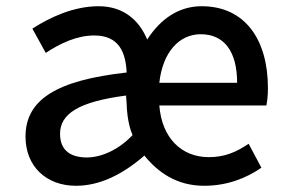

<svg xmlns="http://www.w3.org/2000/svg" viewBox="-20 -584 923 617"><path d="M224 13C296 13 369 -19 444 -84C487 -31 547 13 636 13C708 13 769 -10 820 -45L779 -122C739 -95 702 -79 651 -79C563 -79 500 -141 492 -245H836C839 -260 841 -278 841 -301C841 -456 768 -564 628 -564C556 -564 497 -525 453 -457C426 -522 374 -564 297 -564C216 -564 140 -528 84 -492L127 -414C174 -445 227 -470 283 -470C363 -470 384 -415 387 -351C162 -326 62 -264 62 -145C62 -49 129 13 224 13ZM742 -318H492C503 -418 557 -474 625 -474C701 -474 742 -418 742 -318ZM259 -78C210 -78 173 -98 173 -154C173 -218 232 -257 385 -277L387 -251C388 -215 394 -177 406 -150C362 -103 306 -78 259 -78Z"/></svg>

Font: Spoqa Han Sans Neo Medium
Style: Regular
Weight: 500
Designer: [Spoqa Han Sans Neo] Dong-huui Kim ___ Younghwa Kang ___ Yujin Lee ___ [Noto Sans] Ryoko NISHIZUKA ____ (kana & ideograp
Foundry: Spoqa (http://www.spoqa-han-sans.com)
Version: Version 1.100;hotconv 1.0.109;makeotfexe 2.5.65596